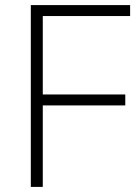

<svg xmlns="http://www.w3.org/2000/svg" viewBox="-20 -734 541 754"><path d="M148 0H101V-714H491V-671H148V-363H472V-320H148Z"/></svg>

Font: Noto Sans Oriya ExtraLight
Style: Regular
Weight: 250
Version: Version 2.003